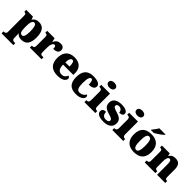

<svg xmlns="http://www.w3.org/2000/svg" viewBox="345 -2412 4267 4267"><g transform="rotate(45 2478.5 -278.0)"><path d="M9 221H380V160H344C327 160 282 152 282 96V66C282 26 280 -10 278 -44H284C313 -7 352 13 418 13C556 13 626 -71 626 -264C626 -459 554 -546 421 -546C344 -546 296 -512 268 -467H264L240 -536H28V-475H33C66 -475 87 -466 87 -403V100C87 153 41 160 24 160H9ZM358 -68C298 -68 282 -127 282 -264C282 -387 298 -463 361 -463C410 -463 431 -388 431 -261C431 -128 410 -68 358 -68Z M678 0H1045V-61H1010C973 -61 949 -69 949 -128V-278C949 -355 975 -433 1022 -433C1059 -433 1065 -401 1065 -346C1154 -346 1214 -375 1214 -450C1214 -506 1182 -549 1104 -549C1026 -549 980 -521 946 -443H941L920 -536H687V-475H691C735 -475 754 -466 754 -407V-133C754 -70 728 -61 683 -61H678Z M1549 10C1710 10 1771 -55 1771 -115C1771 -141 1752 -159 1727 -166C1705 -113 1667 -74 1599 -74C1513 -74 1469 -129 1466 -254H1790V-309C1790 -468 1694 -551 1537 -551C1367 -551 1270 -454 1270 -266C1270 -91 1360 10 1549 10ZM1599 -325H1468C1468 -425 1499 -478 1542 -478C1582 -478 1599 -424 1599 -325Z M2131 10C2282 10 2342 -57 2342 -110C2342 -128 2334 -150 2313 -161C2290 -112 2234 -72 2159 -72C2092 -72 2064 -138 2064 -268C2064 -433 2092 -482 2136 -482C2174 -482 2186 -416 2186 -343C2324 -343 2345 -403 2345 -444C2345 -496 2292 -551 2129 -551C1983 -551 1868 -484 1868 -267C1868 -55 1973 10 2131 10Z M2559 -619C2616 -619 2666 -647 2666 -698C2666 -752 2616 -777 2559 -777C2499 -777 2453 -752 2453 -698C2453 -647 2499 -619 2559 -619ZM2392 0H2735V-61H2724C2687 -61 2661 -78 2661 -131V-536H2385V-475H2404C2440 -475 2467 -458 2467 -409V-135C2467 -79 2442 -61 2404 -61H2392Z M2999 10C3155 10 3234 -64 3234 -174C3234 -279 3161 -318 3053 -350C2960 -378 2934 -395 2934 -432C2934 -465 2964 -481 3005 -481C3059 -481 3102 -446 3102 -381C3178 -381 3211 -405 3211 -453C3211 -500 3159 -550 3022 -550C2881 -550 2787 -497 2787 -378C2787 -276 2847 -232 2969 -197C3051 -174 3089 -155 3089 -117C3089 -88 3066 -61 3002 -61C2934 -61 2886 -96 2886 -188C2828 -188 2781 -167 2781 -109C2781 -44 2831 10 2999 10Z M3437 -619C3494 -619 3544 -647 3544 -698C3544 -752 3494 -777 3437 -777C3377 -777 3331 -752 3331 -698C3331 -647 3377 -619 3437 -619ZM3270 0H3613V-61H3602C3565 -61 3539 -78 3539 -131V-536H3263V-475H3282C3318 -475 3345 -458 3345 -409V-135C3345 -79 3320 -61 3282 -61H3270Z M3877 -619V-606H3967C4037 -642 4150 -721 4175 -756V-766H3981C3960 -721 3906 -657 3877 -619ZM3952 10C4136 10 4232 -83 4232 -271C4232 -459 4127 -551 3955 -551C3771 -551 3675 -459 3675 -271C3675 -83 3780 10 3952 10ZM3954 -61C3894 -61 3873 -134 3873 -271C3873 -409 3893 -479 3953 -479C4013 -479 4035 -409 4035 -271C4035 -134 4014 -61 3954 -61Z M4288 0H4623V-61H4619C4575 -61 4556 -71 4556 -125V-301C4556 -380 4571 -451 4622 -451C4665 -451 4676 -402 4676 -317V0H4933V-61H4929C4884 -61 4870 -70 4870 -131V-360C4870 -494 4815 -551 4708 -551C4620 -551 4582 -513 4557 -472H4552L4539 -536H4293V-475H4297C4341 -475 4361 -466 4361 -412V-128C4361 -70 4337 -61 4292 -61H4288Z"/></g></svg>

Font: Noto Serif Thai Black
Style: Regular
Weight: 900
Designer: Monotype Design Team
Foundry: Monotype Imaging Inc.
Version: Version 2.002